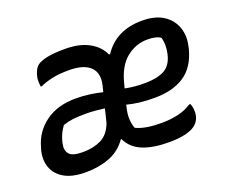

<svg xmlns="http://www.w3.org/2000/svg" viewBox="-95 -699 1040 864"><g transform="rotate(-20 425.0 -267.0)"><path d="M285 -544Q352 -544 397 -519.5Q442 -495 461 -453L466 -452Q527 -545 652 -545Q714 -545 752.5 -520.5Q791 -496 806 -455Q821 -414 810 -366Q809 -362 808.5 -358.5Q808 -355 807 -352Q786 -272 730.5 -235.5Q675 -199 589 -199Q547 -199 514.5 -203Q482 -207 457 -214L455 -207Q446 -170 448 -145Q450 -120 457 -103Q480 -92 510.5 -87Q541 -82 578 -82Q621 -82 658 -90.5Q695 -99 723 -118H729Q734 -107 735.5 -94Q737 -81 736 -70Q733 -41 714 -23Q698 -7 664.5 2Q631 11 581 11Q506 11 456 -9Q406 -29 384 -75L381 -76Q348 -29 296.5 -9.5Q245 10 183 10Q118 10 80 -12.5Q42 -35 29 -72Q16 -109 27 -152L31 -165Q49 -233 106.5 -275.5Q164 -318 252 -318Q287 -318 319 -313.5Q351 -309 379 -302L386 -330Q400 -388 368.5 -418Q337 -448 268 -448Q219 -448 185.5 -440.5Q152 -433 129 -422H123Q122 -430 121.5 -441Q121 -452 122 -463Q125 -480 131.5 -494.5Q138 -509 150 -519Q166 -531 198.5 -537.5Q231 -544 285 -544ZM481 -308 475 -285Q499 -280 522 -278Q545 -276 569 -276Q626 -276 661.5 -294Q697 -312 709 -363Q714 -386 714 -405Q714 -424 709 -442Q689 -457 646 -457Q591 -457 546 -421.5Q501 -386 481 -308ZM199 -80H203Q251 -80 288.5 -98Q326 -116 345 -166L361 -231Q340 -234 317.5 -236Q295 -238 270 -238Q233 -238 209.5 -235Q186 -232 162 -224Q151 -209 143 -193Q135 -177 130 -157L128 -148Q121 -117 136 -98.5Q151 -80 199 -80Z"/></g></svg>

Font: Recursive Sn Csl St Med
Style: Italic
Weight: 500
Italic angle: -15°
Version: Version 1.079;hotconv 1.0.112;makeotfexe 2.5.65598; ttfautoh